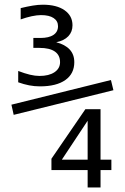

<svg xmlns="http://www.w3.org/2000/svg" viewBox="-20 -700 540 829"><path d="M348.6 -228.5H414.1V-10.7H460.9V34.2H414.1V109.4H358.4V34.2H202.1V-14.6ZM358.4 -178.7 247.1 -10.7H358.4ZM222.7 -517.6Q260.7 -507.8 280.8 -486.3Q300.8 -464.8 300.8 -431.6Q300.8 -381.8 262.2 -354.5Q223.6 -327.1 152.3 -327.1Q128.9 -327.1 106 -331.5Q83 -335.9 58.6 -344.7V-393.6Q86.9 -382.8 109.4 -377.4Q131.8 -372.1 150.4 -372.1Q191.4 -372.1 215.3 -388.2Q239.3 -404.3 239.3 -431.6Q239.3 -461.9 216.8 -477.5Q194.3 -493.2 150.4 -493.2H124V-536.1H154.3Q191.4 -536.1 210.9 -549.3Q230.5 -562.5 230.5 -586.9Q230.5 -609.4 211.4 -622.1Q192.4 -634.8 157.2 -634.8Q139.6 -634.8 116.7 -629.9Q93.8 -625 69.3 -616.2V-665Q97.7 -671.9 121.1 -675.8Q144.5 -679.7 165 -679.7Q224.6 -679.7 258.8 -655.8Q293 -631.8 293 -590.8Q293 -562.5 274.9 -543.5Q256.8 -524.4 222.7 -517.6ZM39.1 -204.1 29.3 -248 459 -354.5 469.7 -310.5Z"/></svg>

Font: BabelStone Marchen
Style: Regular
Weight: 400
Designer: Andrew West
Foundry: Andrew West
Version: Version 9.003 2021-11-11